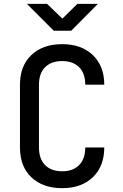

<svg xmlns="http://www.w3.org/2000/svg" viewBox="-20 -970 640 1000"><path d="M304 10Q203 10 143.5 -46.5Q84 -103 84 -202V-529Q84 -627 143.5 -683.5Q203 -740 304 -740Q404 -740 463.5 -683Q523 -626 523 -529H424Q424 -588 392 -620Q360 -652 304 -652Q247 -652 215 -620Q183 -588 183 -529V-202Q183 -142 215 -110Q247 -78 304 -78Q360 -78 392 -110Q424 -142 424 -202H523Q523 -104 463.5 -47Q404 10 304 10ZM260 -810 120 -950H225L305 -873L383 -950H490L351 -810Z"/></svg>

Font: Tiny Medium
Style: Regular
Weight: 500
Monospace: yes
Designer: Philipp Nurullin, Konstantin Bulenkov
Foundry: JetBrains
Version: Version 2.251; ttfautohint (v1.8.4.7-5d5b)